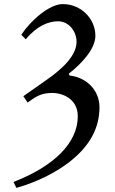

<svg xmlns="http://www.w3.org/2000/svg" viewBox="-20 -750 560 938"><path d="M46 139 60 168C166 138 256 90 317 43C422 -38 466 -128 466 -226C466 -308 404 -372 320 -381L316 -390C382 -441 446 -513 446 -575C446 -656 379 -730 286 -730C221 -730 129 -649 84 -580L106 -558C160 -624 218 -646 263 -646C319 -646 354 -594 354 -546C354 -478 284 -413 208 -360L94 -280L115 -249C156 -279 181 -296 237 -296C281 -296 360 -270 360 -182C360 -52 244 62 46 139Z"/></svg>

Font: Old Standard
Style: Regular
Weight: 400
Designer: Alexey Kryukov <alexios@thessalonica.org.ru>
Version: Version 2.0